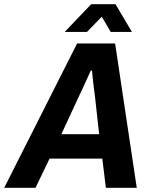

<svg xmlns="http://www.w3.org/2000/svg" viewBox="-60 -894 723 914"><path d="M-40 0 307 -687H488L591 0H444L427 -139H176L109 0ZM232 -255H412L392 -436Q390 -450 388 -466Q386 -482 384 -499Q382 -516 380.5 -531Q379 -546 378 -558H372Q364 -540 353.5 -517Q343 -494 333 -472Q323 -450 315 -434ZM248 -742 374 -874H490L568 -742H467L405 -848L456 -847L354 -742Z"/></svg>

Font: Archivo SemiCondensed
Style: Bold Italic
Weight: 700
Width: 4
Italic angle: -10°
Designer: Hector Gatti
Foundry: Omnibus-Type
Version: Version 2.001